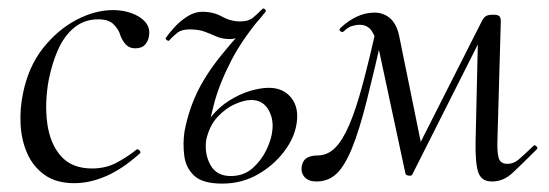

<svg xmlns="http://www.w3.org/2000/svg" viewBox="-20 -423 1307 457"><path d="M157 13Q114 13 86.5 -6.5Q59 -26 45 -57.5Q31 -89 29 -127Q27 -165 35 -202Q48 -265 82.5 -308.5Q117 -352 161.5 -375.5Q206 -399 249 -399Q273 -399 293.5 -391.5Q314 -384 325.5 -371Q337 -358 335 -340Q334 -327 326 -317.5Q318 -308 302 -308Q288 -308 279.5 -317Q271 -326 266 -340Q263 -352 251 -364.5Q239 -377 214 -377Q181 -377 157 -357.5Q133 -338 118.5 -305.5Q104 -273 96 -233Q86 -178 92.5 -129.5Q99 -81 125 -51.5Q151 -22 199 -22Q232 -22 258 -36Q284 -50 305 -67Q308 -69 312 -65Q316 -61 313 -58Q272 -21 233 -4Q194 13 157 13Z M509 14Q462 14 442 -5Q422 -24 418.5 -53Q415 -82 419 -109Q428 -158 448.5 -201.5Q469 -245 507.5 -292.5Q546 -340 605 -402L612 -395Q558 -333 529.5 -277Q501 -221 489 -174Q477 -127 471 -91Q466 -58 480.5 -31Q495 -4 529 -4Q560 -4 581 -22.5Q602 -41 614 -66Q626 -91 628 -111Q632 -140 618.5 -162.5Q605 -185 578 -185Q562 -185 540 -175.5Q518 -166 498.5 -145.5Q479 -125 471 -91L458 -92Q464 -122 482.5 -145Q501 -168 525.5 -183.5Q550 -199 575 -206.5Q600 -214 620 -214Q654 -214 673 -190.5Q692 -167 686 -129Q681 -95 656 -62Q631 -29 593 -7.5Q555 14 509 14ZM382 -326Q380 -325 376.5 -328Q373 -331 375 -333Q383 -345 396.5 -359.5Q410 -374 427 -384.5Q444 -395 461 -395Q488 -395 508.5 -383.5Q529 -372 552 -372Q572 -372 583.5 -382Q595 -392 605 -402Q607 -404 610.5 -401Q614 -398 612 -395Q584 -359 564.5 -344.5Q545 -330 528 -330Q509 -330 495.5 -336Q482 -342 467.5 -347.5Q453 -353 431 -353Q412 -353 401.5 -344.5Q391 -336 382 -326Z M1151 9Q1126 9 1118.5 -12.5Q1111 -34 1112 -87L1118 -348L1147 -376L961 -7Q959 -4 952.5 -5Q946 -6 945 -10L882 -304Q875 -334 865 -349Q855 -364 836 -364Q827 -364 817.5 -361Q808 -358 799 -349Q795 -345 790.5 -348.5Q786 -352 790 -356Q809 -374 829.5 -383.5Q850 -393 871 -393Q893 -393 908.5 -379.5Q924 -366 930 -338L985 -68L958 -39L1124 -367Q1130 -380 1135.5 -384Q1141 -388 1154 -388Q1165 -388 1168.5 -384.5Q1172 -381 1172 -372L1164 -89Q1163 -61 1167 -47Q1171 -33 1188 -33Q1202 -33 1213.5 -42.5Q1225 -52 1250 -76Q1252 -79 1256.5 -75Q1261 -71 1258 -68Q1221 -31 1199.5 -11Q1178 9 1151 9ZM733 9Q715 9 705.5 -1Q696 -11 698 -27Q701 -42 711 -47.5Q721 -53 736 -53Q759 -53 777 -70.5Q795 -88 811 -125Q827 -162 843 -221.5Q859 -281 878 -365L895 -361Q871 -255 853 -183.5Q835 -112 817.5 -69.5Q800 -27 780.5 -9Q761 9 733 9Z"/></svg>

Font: Cormorant
Style: Italic
Weight: 400
Italic angle: -10°
Designer: Christian Thalmann (Catharsis Fonts)
Foundry: Catharsis Fonts
Version: Version 4.000